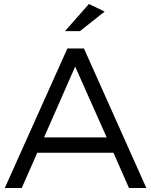

<svg xmlns="http://www.w3.org/2000/svg" viewBox="-20 -943 758 963"><path d="M4 0 318 -700H401L714 0H627L549 -177H167L89 0ZM201 -254H515L357 -609ZM306 -787 426 -923 505 -885 381 -787Z"/></svg>

Font: Trueno
Style: Lt
Weight: 300
Designer: Julieta Ulanovsky
Foundry: Julieta Ulanovsky
Version: Version 3.001b